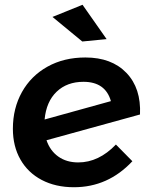

<svg xmlns="http://www.w3.org/2000/svg" viewBox="-20 -780 632 805"><path d="M326 -760 427 -616 325 -606 200 -709ZM567 -300 175 -192Q190 -148 224.5 -123.5Q259 -99 308 -99Q394 -99 466 -174L535 -104Q433 5 290 5Q213 5 155 -25.5Q97 -56 65.5 -111.5Q34 -167 34 -240Q34 -326 72 -394Q110 -462 179 -500.5Q248 -539 338 -539Q448 -539 510 -474.5Q572 -410 567 -300ZM445 -356Q422 -437 330 -437Q261 -437 217.5 -395.5Q174 -354 167 -279Z"/></svg>

Font: TypoPRO Montserrat Alternates
Style: Italic
Weight: 500
Italic angle: -11.3°
Designer: Julieta Ulanovsky
Foundry: Julieta Ulanovsky
Version: Version 6.001